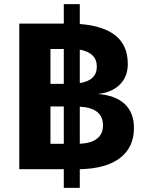

<svg xmlns="http://www.w3.org/2000/svg" viewBox="-20 -825 724 936"><path d="M291 91V0H74V-710H291V-805H369V-708Q485 -699 544 -651Q603 -603 603 -513Q603 -451 564 -412.5Q525 -374 457 -367Q543 -360 588 -318Q633 -276 633 -201Q633 -107 565.5 -55Q498 -3 369 0V91ZM482 -214Q482 -299 369 -305V-124Q482 -130 482 -214ZM226 -124H291V-306H226ZM226 -416H291V-586H226ZM452 -500Q452 -568 369 -583V-420Q452 -433 452 -500Z"/></svg>

Font: Geist
Style: Bold
Weight: 400
Designer: Basement.studio, Andrés Briganti, Mateo Zaragoza
Foundry: Basement.studio, Vercel, Andrés Briganti, Guido Ferreyra, Mateo Zaragoza
Version: Version 1.401